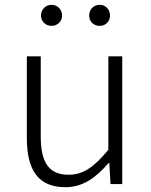

<svg xmlns="http://www.w3.org/2000/svg" viewBox="-20 -768 630 801"><path d="M253 13C327 13 381 -28 433 -88H436L441 0H490V-533H432V-143C372 -71 328 -39 266 -39C184 -39 150 -90 150 -199V-533H92V-192C92 -55 142 13 253 13ZM195 -660C220 -660 239 -679 239 -703C239 -728 220 -748 195 -748C170 -748 151 -728 151 -703C151 -679 170 -660 195 -660ZM396 -660C421 -660 439 -679 439 -703C439 -728 421 -748 396 -748C370 -748 352 -728 352 -703C352 -679 370 -660 396 -660Z"/></svg>

Font: Source Han Sans SC Light
Style: Regular
Weight: 300
Designer: Ryoko NISHIZUKA (kana & ideographs); Paul D. Hunt (Latin, Greek & Cyrillic); Wenlong ZHANG (bopomofo); Sandoll Communica
Foundry: Adobe Systems Incorporated
Version: Version 1.004;PS 1.004;hotconv 1.0.82;makeotf.lib2.5.63406